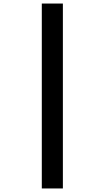

<svg xmlns="http://www.w3.org/2000/svg" viewBox="-20 -871 591 1084"><path d="M216 193H335V-851H216Z"/></svg>

Font: Noto Sans Tamil UI Condensed ExtraBold
Style: Regular
Weight: 800
Width: 3
Designer: Jelle Bosma - Monotype Design Team
Foundry: Monotype Imaging Inc.
Version: Version 2.004